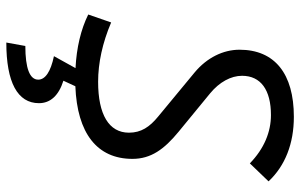

<svg xmlns="http://www.w3.org/2000/svg" viewBox="-196 -547 978 626"><g transform="rotate(90 293.0 -234.0)"><path d="M118.7 234.4C248.5 234.4 316.4 197.8 316.4 127.9C316.4 90.8 291.5 63.5 243.2 48.3L261.2 9.3C414.6 3.4 498 -61.5 498 -176.8C498 -237.3 466.8 -280.3 409.2 -327.6L284.2 -430.2C247.6 -460.4 227.1 -498 227.1 -534.2C227.1 -595.2 273.4 -628.4 355 -628.4C410.2 -628.4 464.4 -606.4 512.7 -559.6L571.3 -620.6C520.5 -674.8 448.2 -703.1 360.8 -703.1C220.2 -703.1 142.1 -640.6 142.1 -525.9C142.1 -472.7 168 -419.9 215.8 -379.9L359.9 -260.7C394 -232.9 412.6 -205.1 412.6 -165.5C412.6 -100.1 353.5 -64.9 246.6 -64.9C185.5 -64.9 119.6 -79.1 53.2 -107.4L27.3 -32.7C75.7 -8.8 135.3 5.4 202.1 8.8L163.1 79.1C213.9 89.8 239.7 107.4 239.7 130.4C239.7 158.2 202.1 172.4 129.9 172.4Z"/></g></svg>

Font: Cascadia Code PL SemiLight
Style: Italic
Weight: 350
Italic angle: -10°
Monospace: yes
Designer: Aaron Bell
Foundry: Saja Typeworks
Version: Version 2404.023